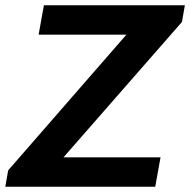

<svg xmlns="http://www.w3.org/2000/svg" viewBox="-37 -706 719 726"><path d="M-17 0 -6 -62 441 -575H109L129 -686H662L651 -623L203 -111H570L550 0Z"/></svg>

Font: Archivo Variable SemiBold
Style: Italic
Weight: 600
Italic angle: -10°
Designer: Hector Gatti
Foundry: Omnibus-Type
Version: Version 2.001